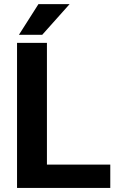

<svg xmlns="http://www.w3.org/2000/svg" viewBox="-20 -921 581 941"><path d="M520.5 -114.3V0H63.5V-710.9H210V-114.3ZM72.8 -750.5 168.5 -900.9H321.3L187 -750.5Z"/></svg>

Font: Vazirmatn FD
Style: Bold
Weight: 700
Designer: Saber Rastikerdar
Foundry: Saber Rastikerdar
Version: Version 33.001